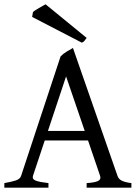

<svg xmlns="http://www.w3.org/2000/svg" viewBox="-20 -864 635 884"><path d="M370.1 -261.2 284.2 -512.2 200.7 -261.2ZM186 -217.3 131.8 -54.2Q127 -39.1 145 -32.2Q163.1 -25.4 203.1 -21V0H0V-21Q33.2 -26.9 52.7 -33.2Q72.3 -39.6 77.1 -54.2L258.8 -604Q270 -616.2 286.6 -626.2Q303.2 -636.2 315.9 -643.1L521 -54.2Q523.4 -47.4 527.8 -42Q532.2 -36.6 539.6 -32.7Q546.9 -28.8 558.1 -25.9Q569.3 -22.9 585 -21V0H378.9V-21Q417 -23.4 431.6 -30.8Q446.3 -38.1 440.9 -54.2L385.3 -217.3ZM378.9 -689.5Q372.1 -680.2 368.4 -675.5Q364.7 -670.9 356.9 -667.5L127.9 -786.1L131.8 -808.1Q135.3 -812 142.8 -816.9Q150.4 -821.8 159.2 -826.9Q168 -832 176.3 -836.7Q184.6 -841.3 189.9 -844.2Z"/></svg>

Font: Noto Serif Devanagari
Style: Bold
Weight: 700
Designer: Monotype Design Team
Foundry: Monotype Imaging Inc.
Version: Version 1.01